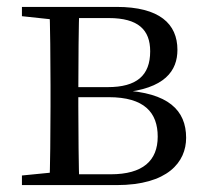

<svg xmlns="http://www.w3.org/2000/svg" viewBox="-20 -536 596 556"><path d="M43.5 0H317.6C466 0 519 -66.8 519 -136.9C519 -216.8 467.3 -267.9 333.1 -274.5L330.5 -267.5C458.8 -278.5 493.8 -332.1 493.8 -391.7C493.8 -467 441.8 -516 317.6 -516H43.5V-489.1L152.7 -477.4L166.2 -483.7H295C380.4 -483.7 414.9 -449.5 414.9 -387.5C414.9 -317.3 375.8 -283.7 292 -283.7H166.2V-254.6H294.6C398.5 -254.6 436.7 -209.7 436.7 -140.4C436.7 -70.7 393.7 -31.3 300.6 -31.3H166.2L152.7 -38.6L43.5 -27.8ZM123.1 0H209.8C207.8 -48.6 206.8 -160.1 206.8 -228.5V-272C206.8 -355.1 207.8 -467.4 209.8 -516H123.1C125.3 -467.4 126.3 -355.1 126.3 -288.3V-228.5C126.3 -160.1 125.3 -48.6 123.1 0Z"/></svg>

Font: Source Han Serif TW VF
Style: Regular
Weight: 250
Designer: Ryoko NISHIZUKA 西塚涼子 (kana & ideographs); Frank Grießhammer (Latin, Greek & Cyrillic); Wenlong ZHANG 张文龙 (bopomofo); San
Foundry: Adobe
Version: Version 2.002;hotconv 1.1.0;makeotfexe 2.6.0